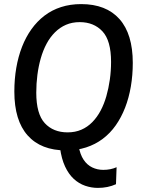

<svg xmlns="http://www.w3.org/2000/svg" viewBox="-20 -727 694 937"><path d="M458 190Q426 190 395.5 179.5Q365 169 340 146Q315 123 297.5 85.5Q280 48 273 -5L364 -13Q371 27 388 52.5Q405 78 430 90Q455 102 484 102Q520 102 549 89L546 172Q526 181 504 185.5Q482 190 458 190ZM302 7Q180 7 115 -66Q50 -139 50 -280Q50 -341 59.5 -396Q69 -451 87.5 -498.5Q106 -546 133.5 -584.5Q161 -623 197 -650.5Q233 -678 278 -692.5Q323 -707 376 -707Q498 -707 563 -634Q628 -561 628 -420Q628 -360 618.5 -304.5Q609 -249 590.5 -201.5Q572 -154 545 -115.5Q518 -77 481.5 -49.5Q445 -22 400 -7.5Q355 7 302 7ZM310 -81Q347 -81 377 -94Q407 -107 430.5 -131Q454 -155 471 -187Q488 -219 499 -257.5Q510 -296 516 -338.5Q522 -381 522 -425Q522 -529 480 -574Q438 -619 369 -619Q332 -619 302 -606Q272 -593 248 -569Q224 -545 207 -513Q190 -481 179 -442.5Q168 -404 162.5 -361.5Q157 -319 157 -275Q157 -171 198.5 -126Q240 -81 310 -81Z"/></svg>

Font: Georama ExtraCondensed Thin Medium
Style: Italic
Weight: 500
Italic angle: -9°
Version: Version 1.001